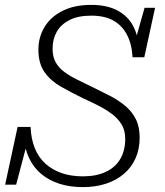

<svg xmlns="http://www.w3.org/2000/svg" viewBox="-20 -748 674 785"><path d="M319 17Q266 17 223.5 3.5Q181 -10 149.5 -36Q118 -62 99.5 -100.5Q81 -139 76 -190Q80 -189 84 -187.5Q88 -186 91 -182.5Q94 -179 93 -171L46 7H1L52 -229H105Q107 -181 122 -143Q137 -105 165 -79.5Q193 -54 231.5 -40.5Q270 -27 319 -27Q374 -27 413 -45.5Q452 -64 472 -98.5Q492 -133 492 -180Q492 -215 477 -239.5Q462 -264 437 -282.5Q412 -301 381.5 -316.5Q351 -332 318 -347Q271 -370 229.5 -393.5Q188 -417 162.5 -452.5Q137 -488 137 -545Q137 -596 162 -637.5Q187 -679 235.5 -703.5Q284 -728 353 -728Q417 -728 459.5 -705.5Q502 -683 523.5 -643.5Q545 -604 547 -550Q544 -552 540 -555Q536 -558 533.5 -563Q531 -568 531 -574L571 -716H614L570 -514H522Q519 -568 499 -606Q479 -644 443.5 -664Q408 -684 353 -684Q299 -684 264 -666Q229 -648 212 -618Q195 -588 195 -549Q195 -516 207.5 -493.5Q220 -471 243 -454Q266 -437 295.5 -422.5Q325 -408 360 -391Q395 -374 429 -356.5Q463 -339 491 -316Q519 -293 535 -261.5Q551 -230 551 -185Q551 -139 534.5 -101.5Q518 -64 487 -37.5Q456 -11 413.5 3Q371 17 319 17Z"/></svg>

Font: Roboto Serif ExtraLight
Style: Italic
Weight: 250
Italic angle: -10°
Designer: Greg Gazdowicz
Foundry: Commercial Type
Version: Version 1.008